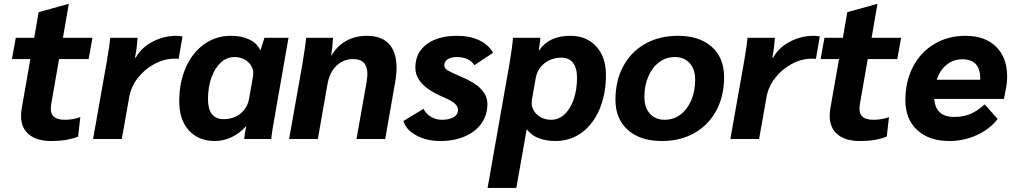

<svg xmlns="http://www.w3.org/2000/svg" viewBox="-20 -687 5021 949"><path d="M84 -114Q84 -131 87 -150L130 -395H39L58 -500H149L171 -627L316 -667H320L291 -500H437L418 -395H272L233 -172Q231 -156 231 -150Q231 -122 248 -108.5Q265 -95 301 -95Q341 -95 377 -108L366 -12Q313 10 233 10Q162 10 123 -22.5Q84 -55 84 -114Z M507 -378Q522 -465 525 -500H660Q657 -451 649 -412L647 -402H651Q678 -451 733.5 -480.5Q789 -510 852 -510Q866 -510 882 -507L863 -396Q861 -397 843 -397Q792 -397 743.5 -371Q695 -345 661.5 -302Q628 -259 619 -209L582 0H440Z M866 -186Q866 -280 898.5 -353.5Q931 -427 989 -468.5Q1047 -510 1122 -510Q1174 -510 1212 -492Q1250 -474 1266 -440H1268L1287 -500H1406L1342 -135Q1322 -24 1321 0H1187Q1188 -21 1197 -62H1195Q1165 -28 1124.5 -9Q1084 10 1043 10Q961 10 913.5 -42.5Q866 -95 866 -186ZM1211 -199 1230 -306Q1232 -318 1232 -322Q1232 -357 1205.5 -381Q1179 -405 1139 -405Q1101 -405 1071.5 -378Q1042 -351 1025 -303.5Q1008 -256 1008 -196Q1008 -148 1027.5 -123Q1047 -98 1085 -98Q1134 -98 1168.5 -125.5Q1203 -153 1211 -199Z M1474 -366Q1490 -462 1493 -500H1626Q1623 -447 1617 -413H1619Q1646 -460 1691 -485Q1736 -510 1794 -510Q1866 -510 1903 -469.5Q1940 -429 1940 -352Q1940 -316 1933 -280L1884 0H1742L1792 -281Q1796 -311 1796 -321Q1796 -395 1726 -395Q1677 -395 1643 -362Q1609 -329 1599 -273L1551 0H1409Z M1974 -89 2073 -149Q2086 -124 2110.5 -109.5Q2135 -95 2163 -95Q2201 -95 2222.5 -108Q2244 -121 2244 -144Q2244 -161 2227.5 -175.5Q2211 -190 2175 -205Q2102 -236 2067.5 -272Q2033 -308 2033 -353Q2033 -426 2088.5 -468Q2144 -510 2240 -510Q2302 -510 2348.5 -488Q2395 -466 2417 -426L2325 -365Q2297 -405 2239 -405Q2209 -405 2192.5 -394Q2176 -383 2176 -363Q2176 -350 2191.5 -340Q2207 -330 2259 -308Q2326 -280 2357.5 -247Q2389 -214 2389 -173Q2389 -119 2360 -77.5Q2331 -36 2278 -13Q2225 10 2157 10Q2089 10 2038 -17.5Q1987 -45 1974 -89Z M2497 -365Q2512 -454 2516 -500H2651Q2649 -475 2643 -438H2645Q2693 -510 2799 -510Q2879 -510 2927 -457.5Q2975 -405 2975 -317Q2975 -222 2943.5 -147.5Q2912 -73 2855.5 -31.5Q2799 10 2725 10Q2679 10 2642 -4.5Q2605 -19 2586 -46H2583L2532 242H2390ZM2832 -304Q2832 -351 2812 -376.5Q2792 -402 2755 -402Q2706 -402 2671 -374Q2636 -346 2628 -301L2609 -194Q2608 -189 2608 -179Q2608 -144 2636 -119.5Q2664 -95 2704 -95Q2741 -95 2770 -121.5Q2799 -148 2815.5 -195.5Q2832 -243 2832 -304Z M3022 -194Q3022 -288 3060.5 -359.5Q3099 -431 3169 -470.5Q3239 -510 3331 -510Q3437 -510 3498 -455.5Q3559 -401 3559 -306Q3559 -212 3520.5 -140.5Q3482 -69 3412.5 -29.5Q3343 10 3251 10Q3145 10 3083.5 -44.5Q3022 -99 3022 -194ZM3416 -292Q3416 -345 3389 -375Q3362 -405 3315 -405Q3272 -405 3238 -379.5Q3204 -354 3184.5 -309Q3165 -264 3165 -208Q3165 -156 3192 -125.5Q3219 -95 3266 -95Q3309 -95 3343 -120.5Q3377 -146 3396.5 -191Q3416 -236 3416 -292Z M3657 -378Q3672 -465 3675 -500H3810Q3807 -451 3799 -412L3797 -402H3801Q3828 -451 3883.5 -480.5Q3939 -510 4002 -510Q4016 -510 4032 -507L4013 -396Q4011 -397 3993 -397Q3942 -397 3893.5 -371Q3845 -345 3811.5 -302Q3778 -259 3769 -209L3732 0H3590Z M4081 -114Q4081 -131 4084 -150L4127 -395H4036L4055 -500H4146L4168 -627L4313 -667H4317L4288 -500H4434L4415 -395H4269L4230 -172Q4228 -156 4228 -150Q4228 -122 4245 -108.5Q4262 -95 4298 -95Q4338 -95 4374 -108L4363 -12Q4310 10 4230 10Q4159 10 4120 -22.5Q4081 -55 4081 -114Z M4958 -310Q4958 -277 4951 -243L4942 -198H4598Q4604 -109 4697 -109Q4740 -109 4774.5 -123Q4809 -137 4847 -171L4911 -99Q4873 -49 4808.5 -19.5Q4744 10 4673 10Q4572 10 4513.5 -44Q4455 -98 4455 -192Q4455 -284 4492.5 -356.5Q4530 -429 4598 -469.5Q4666 -510 4752 -510Q4849 -510 4903.5 -456Q4958 -402 4958 -310ZM4825 -299Q4825 -394 4736 -394Q4693 -394 4659.5 -367.5Q4626 -341 4610 -293H4825Z"/></svg>

Font: Sarabun ExtraBold
Style: Italic
Weight: 800
Italic angle: -10°
Designer: Suppakit Chalermlarp | Katatrad Co.,Ltd.
Foundry: Cadson Demak Co.,Ltd.
Version: Version 1.000; ttfautohint (v1.6)